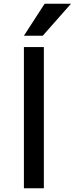

<svg xmlns="http://www.w3.org/2000/svg" viewBox="-20 -1000 397 1020"><path d="M217 -980H357L207 -810H107ZM107 0V-750H213V0Z"/></svg>

Font: M PLUS 1p Medium
Style: Regular
Weight: 500
Version: Version 1.062